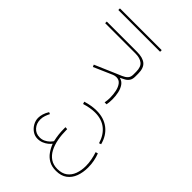

<svg xmlns="http://www.w3.org/2000/svg" viewBox="-97 -1198 2090 2090"><g transform="rotate(-45 948.0 -153.0)"><path d="M473.1 -147.9 471.2 -119.6H460Q385.3 -119.6 318.1 -106.9Q251 -94.2 199.2 -66.9Q147.5 -39.6 117.9 4.4Q88.4 48.3 88.4 110.8Q88.4 180.7 120.8 224.4Q153.3 268.1 208.3 288.3Q263.2 308.6 330.1 308.6Q377.9 308.6 425 299.3Q472.2 290 513.2 276.4L520.5 303.2Q432.6 337.4 336.4 337.4Q260.3 337.4 198.2 314.2Q136.2 291 99.6 241.7Q63 192.4 63 114.7Q63 48.3 88.9 3.2Q114.7 -42 157 -71.5Q199.2 -101.1 247.6 -119.1Q230.5 -131.3 211.9 -154.1Q193.4 -176.8 180.7 -207.8Q168 -238.8 168 -274.4Q168 -317.4 192.4 -352.8Q216.8 -388.2 254.9 -409.4Q293 -430.7 334 -430.7Q362.8 -430.7 395 -421.1Q427.2 -411.6 462.9 -389.6L454.1 -368.2Q429.7 -380.9 400.6 -391.1Q371.6 -401.4 338.9 -401.4Q278.3 -401.4 236.8 -364.5Q195.3 -327.6 195.3 -267.6Q195.3 -233.9 209 -206.1Q222.7 -178.2 241.7 -158.4Q260.7 -138.7 276.9 -128.4Q328.6 -139.6 367.2 -143.8Q405.8 -147.9 446.8 -147.9Z M616.2 257.8 607.9 233.9Q707.5 204.1 760.7 136.5Q814 68.8 814 -31.7Q814 -104.5 787.1 -190.9L814 -199.7Q840.8 -111.8 840.8 -34.7Q840.8 77.1 782 153.6Q723.1 230 616.2 257.8Z M1250.5 -141.1Q1250.5 -162.6 1241.5 -184.8Q1232.4 -207 1221.7 -230.5L1147.5 -400.4L1172.4 -411.6L1272 -179.7Q1288.6 -141.6 1302.7 -107.4Q1316.9 -73.2 1338.9 -51.8Q1360.8 -30.3 1399.9 -30.3H1429.2V0H1399.9Q1359.9 0 1336.2 -15.9Q1312.5 -31.7 1298.3 -57.1Q1284.2 -82.5 1271.5 -109.9Q1261.7 -68.4 1227.3 -44.4Q1192.9 -20.5 1145.5 -10.5Q1098.1 -0.5 1049.3 -0.5Q1024.4 -0.5 1003.9 -2.4Q983.4 -4.4 965.3 -7.8V-37.6Q1004.9 -30.3 1042 -30.3Q1092.8 -30.3 1140.6 -40.5Q1188.5 -50.8 1219.5 -75Q1250.5 -99.1 1250.5 -141.1Z M1409.7 -30.3H1444.3Q1519 -30.3 1549.1 -69.6Q1579.1 -108.9 1579.1 -175.8V-643.1H1604V-176.3Q1604 -87.4 1567.4 -43.7Q1530.8 0 1443.8 0H1409.7Z M1806.6 -643.1V0H1781.7V-643.1Z"/></g></svg>

Font: Vazirmatn RD FD Thin
Style: Regular
Weight: 100
Designer: Saber Rastikerdar
Foundry: Saber Rastikerdar
Version: Version 33.003